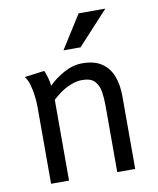

<svg xmlns="http://www.w3.org/2000/svg" viewBox="-83 -798 712 863"><g transform="rotate(-10 273.5 -366.5)"><path d="M138 -505Q145 -488 150 -470Q155 -452 157 -434Q187 -464 228 -486.5Q269 -509 312 -509Q367 -509 400.5 -486Q434 -463 449 -423.5Q464 -384 464 -332V0H382V-305Q382 -336 377.5 -366Q373 -396 355.5 -415.5Q338 -435 298 -435Q274 -435 249 -425.5Q224 -416 202 -401Q180 -386 162 -369V0H80V-352Q80 -372 77 -398.5Q74 -425 67 -450.5Q60 -476 47 -493ZM335 -733H457L317 -581H239Z"/></g></svg>

Font: Rosario Light
Style: Regular
Weight: 400
Version: Version 1.101; ttfautohint (v1.8.1.43-b0c9)